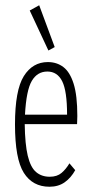

<svg xmlns="http://www.w3.org/2000/svg" viewBox="-20 -700 353 730"><path d="M168 10Q104 10 70.5 -43Q37 -96 37 -227Q37 -357 70.5 -410.5Q104 -464 162 -464Q196 -464 221 -445Q246 -426 260 -381.5Q274 -337 274 -259Q274 -249 273.5 -242.5Q273 -236 273 -228H74Q75 -152 85.5 -108Q96 -64 117 -46Q138 -28 169 -28Q197 -28 214 -42.5Q231 -57 244 -79L266 -53Q250 -24 226 -7Q202 10 168 10ZM75 -264H235Q235 -354 216.5 -391Q198 -428 160 -428Q122 -428 101 -392.5Q80 -357 75 -264ZM164 -508 93 -660 129 -680 188 -521Z"/></svg>

Font: Inconsolata ExtraCondensed Light
Style: Regular
Weight: 300
Width: 2
Monospace: yes
Designer: Raph Levien, Cyreal, Brenton Simpson
Foundry: Raph Levien, Cyreal, Google
Version: Version 3.100; ttfautohint (v1.8.4.7-5d5b)